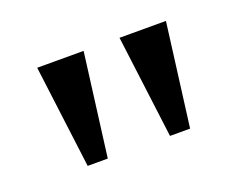

<svg xmlns="http://www.w3.org/2000/svg" viewBox="-54 -802 515 412"><g transform="rotate(-20 204.0 -596.5)"><path d="M57.1 -713.9H163.1L132.8 -479H86.9ZM245.1 -713.9H351.1L320.8 -479H274.9Z"/></g></svg>

Font: Noto Serif Malayalam
Style: Regular
Weight: 400
Designer: Indian Type Foundry
Foundry: Monotype Imaging Inc.
Version: Version 1.01